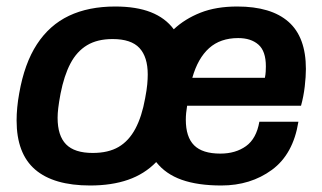

<svg xmlns="http://www.w3.org/2000/svg" viewBox="-20 -558 990 590"><path d="M257 12Q145 12 88 -37Q31 -86 31 -188Q31 -207 33 -228Q35 -249 39 -271Q55 -363 93.5 -422Q132 -481 192 -509.5Q252 -538 334 -538Q399 -538 443.5 -520.5Q488 -503 514 -468Q548 -500 596 -519Q644 -538 709 -538Q813 -538 866.5 -491Q920 -444 920 -346Q920 -323 916.5 -292.5Q913 -262 905 -233H555Q553 -221 552 -210.5Q551 -200 551 -190Q551 -137 576.5 -111.5Q602 -86 657 -86Q704 -86 736 -109Q768 -132 777 -184H897Q881 -84 815.5 -36Q750 12 660 12Q588 12 538.5 -5.5Q489 -23 460 -60Q424 -23 373.5 -5.5Q323 12 257 12ZM265 -88Q313 -88 344.5 -106.5Q376 -125 396 -162.5Q416 -200 426 -256Q431 -282 432.5 -299Q434 -316 434 -329Q434 -383 408.5 -410.5Q383 -438 326 -438Q279 -438 247.5 -419Q216 -400 196.5 -363Q177 -326 166 -270Q161 -243 159 -226Q157 -209 157 -196Q157 -141 183 -114.5Q209 -88 265 -88ZM571 -319H794Q796 -329 796.5 -338Q797 -347 797 -354Q797 -401 774 -421Q751 -441 712 -441Q657 -441 622.5 -410Q588 -379 571 -319Z"/></svg>

Font: Archivo Variable SemiBold
Style: Italic
Weight: 600
Italic angle: -10°
Designer: Hector Gatti
Foundry: Omnibus-Type
Version: Version 2.001